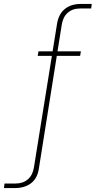

<svg xmlns="http://www.w3.org/2000/svg" viewBox="-78 -750 485 973"><path d="M113 -467 117 -490H332L328 -467ZM-58 203 -55 180H1Q39 180 63.5 158.5Q88 137 94 98L211 -629Q219 -679 250.5 -704.5Q282 -730 331 -730H387L384 -707H328Q290 -707 265.5 -685.5Q241 -664 235 -625L119 104Q112 153 80 178Q48 203 -2 203Z"/></svg>

Font: MuseoModerno Thin Thin
Style: Italic
Weight: 250
Italic angle: -9°
Version: Version 1.003